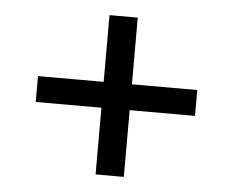

<svg xmlns="http://www.w3.org/2000/svg" viewBox="-41 -591 682 562"><g transform="rotate(5 300.0 -310.0)"><path d="M259 -76H342V-272H534V-348H342V-544H259V-348H66V-272H259Z"/></g></svg>

Font: CommitMonoNiceRocks
Style: Regular
Weight: 400
Monospace: yes
Designer: Eigil Nikolajsen
Foundry: Eigil Nikolajsen
Version: Version 1.143